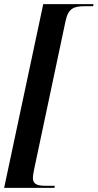

<svg xmlns="http://www.w3.org/2000/svg" viewBox="-44 -780 472 928"><path d="M-24 128H219L221 118H178C141 118 115 113 115 80C115 73 117 57 120 43L273 -679C286 -742 316 -750 367 -750H406L408 -760H165Z"/></svg>

Font: Noto Serif Display SemiCondensed SemiBold
Style: Italic
Weight: 600
Width: 4
Italic angle: -12°
Designer: Monotype Design Team
Foundry: Monotype Imaging Inc.
Version: Version 2.009